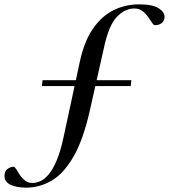

<svg xmlns="http://www.w3.org/2000/svg" viewBox="-88 -745 776 882"><path d="M32.5 117Q-13 117 -40.2 103.5Q-67.5 90 -67.5 63.5Q-67.5 41.5 -53.5 31.2Q-39.5 21 -25 21Q-20 21 -13.5 32.2Q-7 43.5 2.8 58.2Q12.5 73 26.8 84.2Q41 95.5 62 95.5Q77.5 95.5 96 87.8Q114.5 80 133.8 58.2Q153 36.5 171.2 -5.2Q189.5 -47 204 -115L254.5 -349.5H104.5L107.5 -376.5H260.5L279 -463Q299.5 -557 340 -614.8Q380.5 -672.5 434.8 -698.8Q489 -725 550 -725Q613.5 -725 640.8 -707.2Q668 -689.5 668 -667.5Q668 -651 656.2 -640.2Q644.5 -629.5 623.5 -629.5Q617.5 -629.5 610 -641Q602.5 -652.5 592 -667.8Q581.5 -683 566.2 -694.5Q551 -706 529 -706Q486 -706 449.5 -668.2Q413 -630.5 392 -536.5L356 -376.5H515.5L512.5 -349.5H350L325.5 -241Q294.5 -102 248.8 -24Q203 54 148 85.5Q93 117 32.5 117Z"/></svg>

Font: Newsreader 72pt
Style: Regular
Weight: 400
Designer: Hugues Gentile
Foundry: Production Type
Version: Version 1.003; ttfautohint (v1.8.3)